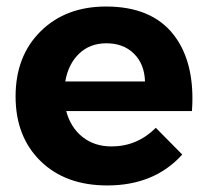

<svg xmlns="http://www.w3.org/2000/svg" viewBox="-20 -563 637 589"><path d="M27.8 -267.1Q27.8 -391.1 104.7 -467Q181.6 -543 305.2 -543Q444.3 -543 511.7 -457.5Q570.3 -383.3 570.3 -260.7Q570.3 -242.2 568.8 -222.2H183.1Q196.8 -171.4 233.4 -142.6Q270 -113.8 321.8 -113.8Q400.9 -113.8 458 -170.9L539.1 -88.9Q453.6 5.9 309.1 5.9Q180.7 5.9 104.2 -69.1Q27.8 -144 27.8 -267.1ZM180.2 -313H424.8Q423.3 -366.2 391.1 -398.2Q358.9 -430.2 306.2 -430.2Q255.9 -430.2 222.7 -398.4Q189.5 -366.7 180.2 -313Z"/></svg>

Font: Montserrat Semi Bold
Style: Regular
Weight: 600
Designer: Julieta Ulanovsky
Foundry: Julieta Ulanovsky
Version: Version 3.001;PS 003.001;hotconv 1.0.70;makeotf.lib2.5.58329